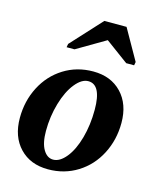

<svg xmlns="http://www.w3.org/2000/svg" viewBox="-109 -782 717 869"><g transform="rotate(15 250.0 -347.5)"><path d="M333.5 -305.2Q333.5 -422.9 272.5 -422.9Q241.7 -422.9 211.7 -385.7Q181.6 -348.6 163.3 -286.1Q145 -223.6 145 -155.8Q145 -99.6 163.1 -69.1Q181.2 -38.6 209.5 -38.6Q240.7 -38.6 270 -74.7Q299.3 -110.8 316.4 -172.4Q333.5 -233.9 333.5 -305.2ZM198.2 9.8Q115.2 9.8 65.4 -42.5Q15.6 -94.7 15.6 -182.6Q15.6 -261.7 49.8 -328.1Q84 -394.5 145.3 -432.9Q206.5 -471.2 283.2 -471.2Q366.2 -471.2 416 -418.9Q465.8 -366.7 465.8 -278.8Q465.8 -199.7 431.6 -133.3Q397.5 -66.9 336.2 -28.6Q274.9 9.8 198.2 9.8ZM137.2 -545.9 140.1 -562 271.5 -705.1H375.5L456.5 -562L453.6 -545.9H416.5L309.1 -625L174.3 -545.9Z"/></g></svg>

Font: Tinos
Style: Bold Italic
Weight: 700
Italic angle: -16.333°
Designer: Steve Matteson
Foundry: Monotype Imaging Inc.
Version: Version 1.23